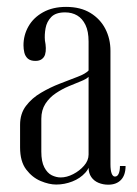

<svg xmlns="http://www.w3.org/2000/svg" viewBox="-20 -520 389 546"><path d="M46.8 -391.1Q46.8 -380.9 49.2 -370.4Q51.8 -359.9 59.2 -353.3Q66.8 -346.8 80.8 -346.8Q92.1 -346.8 98.9 -351.9Q105.8 -357 108.2 -365.1Q110.6 -373.2 110.3 -383.6Q110 -394 107.8 -404.5Q106.2 -421.2 109.6 -439.9Q113 -458.5 125.7 -471.6Q138.4 -484.8 165.1 -484.8Q184.5 -484.8 199.4 -476.1Q214.2 -467.4 223.1 -449.1Q231.9 -430.9 231.9 -401.8V-43.9Q231.9 -27.5 239.6 -16.5Q247.2 -5.5 260.2 -0.1Q273.1 5.2 287.9 5.2Q311 5.2 324.1 -8.5Q337.1 -22.2 337.1 -48H321.1Q321.1 -33.9 317.4 -25.9Q313.8 -17.9 306.9 -17.9Q300.8 -17.9 297.4 -26.9Q294.1 -36 294.1 -53.1V-375.5Q294.1 -409.6 279.6 -437.9Q265.1 -466.1 237.1 -483.2Q209 -500.4 167.9 -500.4Q129.9 -500.4 102.6 -485.2Q75.2 -470 61 -445.1Q46.8 -420.2 46.8 -391.1ZM231.9 -319.5Q223.1 -310.1 200.6 -301.6Q178.1 -293 150.3 -282.2Q122.5 -271.5 96.6 -256.2Q70.6 -241 53.9 -218.9Q37.1 -196.9 37.1 -164.9V-100.8Q37.1 -61 54.4 -38.1Q71.8 -15.2 95.7 -5.2Q119.6 4.8 139.9 4.8Q163.2 4.8 185.6 -3.9Q208 -12.6 222.8 -29.1Q237.5 -45.6 237.5 -67.5L242 -65.2V-319.5ZM231.9 -301.5V-80.5Q231.9 -63.6 219.1 -48.9Q206.4 -34.2 188.1 -24.8Q169.9 -15.4 152.6 -15.4Q140 -15.4 127.2 -21.6Q114.5 -27.9 106 -44.2Q97.5 -60.5 97.5 -88.8V-182Q97.5 -207 109.2 -225.1Q121 -243.1 138.8 -254.9Q156.5 -266.8 175.6 -274.8Q194.8 -282.9 210.1 -289Q225.4 -295.1 231.9 -301.5Z"/></svg>

Font: Emberly Black
Style: Regular
Weight: 900
Designer: Rajesh Rajput
Foundry: Rajesh Rajput
Version: Version 1.000